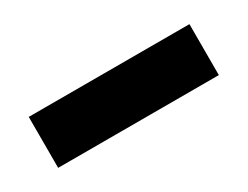

<svg xmlns="http://www.w3.org/2000/svg" viewBox="-28 -814 383 297"><g transform="rotate(-30 163.5 -665.5)"><path d="M20 -620V-711H307V-620Z"/></g></svg>

Font: Bricolage Grotesque SemiBold
Style: Regular
Weight: 600
Designer: Mathieu Triay
Foundry: Atelier Triay
Version: Version 1.000;gftools[0.9.30]